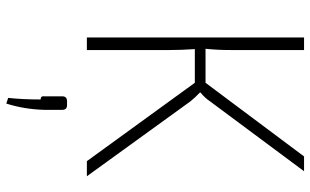

<svg xmlns="http://www.w3.org/2000/svg" viewBox="-208 -522 986 610"><g transform="rotate(90 285.0 -217.0)"><path d="M540 0H492L243 -343H136Q139 -300 139 -260V0H99V-690H139V-459Q139 -414 135 -377H243L477 -690H524L301 -390Q292 -376 274 -361V-359Q290 -344 302 -329ZM302 63H314Q329 63 329 78V136Q327 200 309 256L291 250Q296 205 296 147Q284 147 286 134V78Q286 63 302 63Z"/></g></svg>

Font: Exo 2.0 Extra Light
Style: Regular
Weight: 250
Designer: Natanael Gama
Version: Version 1.001;PS 001.001;hotconv 1.0.70;makeotf.lib2.5.58329